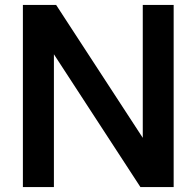

<svg xmlns="http://www.w3.org/2000/svg" viewBox="-20 -760 798 780"><path d="M560 -740H685.5V0H550.5L199 -539.5V0H73V-740H208L560 -200Z"/></svg>

Font: Encode Sans SemiBold
Style: Regular
Weight: 600
Designer: Multiple Designers
Foundry: Impallari Type
Version: Version 2.000